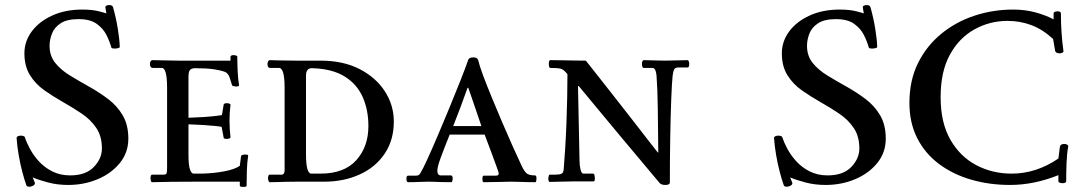

<svg xmlns="http://www.w3.org/2000/svg" viewBox="-20 -722 4315 763"><path d="M490 -171Q490 -116 456.5 -74.5Q423 -33 368.5 -10Q314 13 251 13Q208 13 170.5 3Q133 -7 110 -17L118 3Q121 10 113 15Q105 20 96 20Q88 20 85 15Q77 -7 68.5 -39.5Q60 -72 54 -107.5Q48 -143 46 -173Q46 -178 51 -180.5Q56 -183 63 -183Q68 -183 73 -181.5Q78 -180 79 -176Q85 -157 98.5 -131.5Q112 -106 134 -81.5Q156 -57 187.5 -41Q219 -25 259 -25Q321 -25 353 -58.5Q385 -92 385 -132Q385 -180 363 -213Q341 -246 305.5 -270Q270 -294 231 -316Q192 -338 156.5 -363Q121 -388 99 -423.5Q77 -459 77 -510Q77 -558 106.5 -597.5Q136 -637 188 -660.5Q240 -684 307 -684Q348 -684 375.5 -676.5Q403 -669 403 -669Q402 -672 400.5 -681Q399 -690 399 -692Q398 -697 403 -699.5Q408 -702 414 -702Q426 -702 429 -694Q441 -652 448 -609Q455 -566 456 -535Q455 -532 448.5 -530.5Q442 -529 435 -529Q426 -529 423 -532Q416 -557 403 -583Q390 -609 364 -627.5Q338 -646 292 -646Q246 -646 221 -629.5Q196 -613 186.5 -588.5Q177 -564 177 -540Q177 -500 199.5 -472Q222 -444 258 -422Q294 -400 333.5 -378Q373 -356 409 -329Q445 -302 467.5 -264Q490 -226 490 -171Z M729 -254Q761 -255 790.5 -257Q820 -259 840 -261.5Q860 -264 862 -265L869 -307Q871 -312 883 -312Q886 -312 891 -310.5Q896 -309 896 -305Q894 -289 893 -274.5Q892 -260 892 -243Q892 -228 893 -210.5Q894 -193 896 -176Q896 -173 890.5 -171.5Q885 -170 880 -170Q876 -170 872.5 -171Q869 -172 869 -174L861 -217Q859 -219 839.5 -221Q820 -223 791 -225Q762 -227 729 -228V-107Q729 -65 735 -48.5Q741 -32 749 -32H781Q828 -33 870.5 -41Q913 -49 933 -63L938 -102Q939 -105 944.5 -106.5Q950 -108 954 -108Q959 -108 963 -107Q967 -106 966 -102Q962 -76 961 -43.5Q960 -11 960 16Q960 19 955.5 20Q951 21 948 21Q944 21 938.5 20Q933 19 933 16V0H755Q694 0 661 0.5Q628 1 612 1.5Q596 2 585 2Q581 2 579.5 -4Q578 -10 578 -14Q578 -19 579.5 -23.5Q581 -28 584 -28H629Q640 -28 642 -33Q644 -38 644 -57V-372Q644 -414 638.5 -433Q633 -452 624 -452H588Q576 -452 576 -467Q576 -483 587 -483Q606 -483 633.5 -482Q661 -481 689 -481H896V-497Q896 -500 900 -501.5Q904 -503 908 -503Q912 -503 917.5 -501.5Q923 -500 923 -497Q923 -470 924.5 -438Q926 -406 930 -384Q931 -381 927 -379.5Q923 -378 919 -378Q915 -378 908.5 -379.5Q902 -381 902 -384Q898 -398 892.5 -414Q887 -430 875 -436Q856 -443 828 -447Q800 -451 753 -451Q739 -450 734 -442.5Q729 -435 729 -418Z M1254 -481Q1344 -481 1409 -447.5Q1474 -414 1509.5 -359Q1545 -304 1545 -239Q1545 -165 1508.5 -111Q1472 -57 1409 -28.5Q1346 0 1268 0H1159Q1131 0 1114.5 0.5Q1098 1 1084.5 1.5Q1071 2 1052 2Q1049 2 1047 -3.5Q1045 -9 1045 -13Q1045 -18 1046.5 -23Q1048 -28 1050 -28H1099Q1111 -28 1111 -45V-373Q1111 -452 1089 -452H1054Q1043 -452 1043 -467Q1043 -473 1045.5 -478Q1048 -483 1052 -483Q1052 -483 1084.5 -482Q1117 -481 1157 -481ZM1253 -32Q1348 -32 1396 -85.5Q1444 -139 1444 -221Q1444 -285 1421.5 -336Q1399 -387 1350.5 -417.5Q1302 -448 1223 -451Q1196 -453 1196 -422V-110Q1196 -69 1201.5 -50.5Q1207 -32 1217 -32Z M1841 -485Q1845 -494 1861 -494Q1876 -494 1880 -484Q1885 -462 1899.5 -423Q1914 -384 1934 -335.5Q1954 -287 1975.5 -236.5Q1997 -186 2017.5 -140.5Q2038 -95 2053 -63Q2065 -38 2075 -31.5Q2085 -25 2106 -25Q2112 -25 2112 -13Q2112 -8 2111 -3Q2110 2 2107 2Q2076 2 2055 1Q2034 0 2011 0Q1992 0 1965 1Q1938 2 1903 2Q1899 2 1898 -2.5Q1897 -7 1897 -11Q1897 -24 1903 -24H1951Q1962 -24 1962 -33Q1962 -36 1954 -58Q1946 -80 1933.5 -114Q1921 -148 1906 -187H1767Q1746 -135 1732 -97Q1718 -59 1718 -45Q1718 -33 1722 -29Q1726 -25 1730 -25H1771Q1779 -25 1779 -13Q1779 -8 1777.5 -3Q1776 2 1773 2Q1748 2 1733.5 1.5Q1719 1 1707.5 0.5Q1696 0 1681 0Q1663 0 1645.5 1Q1628 2 1602 2Q1598 2 1596.5 -2.5Q1595 -7 1595 -11Q1595 -24 1602 -24H1634Q1645 -24 1650 -33Q1660 -49 1678.5 -89.5Q1697 -130 1720 -184Q1743 -238 1766.5 -295Q1790 -352 1810 -402.5Q1830 -453 1841 -485ZM1893 -221Q1879 -262 1865.5 -302Q1852 -342 1841 -373H1838Q1825 -336 1810 -296Q1795 -256 1781 -221Z M2602 6Q2602 6 2580.5 -19.5Q2559 -45 2524 -87Q2489 -129 2446 -180Q2403 -231 2360 -283.5Q2317 -336 2280 -380H2277Q2279 -276 2280.5 -206Q2282 -136 2283 -84Q2283 -65 2287 -48.5Q2291 -32 2298 -32H2338Q2341 -32 2342.5 -25Q2344 -18 2344 -12Q2344 -8 2343 -4.5Q2342 -1 2338 -1H2255Q2231 -1 2205 0Q2179 1 2164 1Q2162 1 2160.5 -3Q2159 -7 2159 -11Q2159 -16 2160.5 -22Q2162 -28 2164 -28H2188Q2205 -28 2212 -32Q2219 -36 2220 -48Q2223 -84 2226 -132Q2229 -180 2231 -232Q2233 -284 2234 -334.5Q2235 -385 2235 -427L2230 -433Q2218 -447 2206.5 -449.5Q2195 -452 2167 -452Q2161 -452 2161 -468Q2161 -483 2167 -483Q2180 -483 2207.5 -482.5Q2235 -482 2264 -481.5Q2293 -481 2308 -481Q2308 -481 2326 -458.5Q2344 -436 2372.5 -399.5Q2401 -363 2435 -320Q2469 -277 2501 -235.5Q2533 -194 2558 -162Q2583 -130 2594 -116H2596Q2595 -217 2594 -293.5Q2593 -370 2589 -422Q2586 -452 2573 -452H2538Q2534 -452 2532.5 -457.5Q2531 -463 2531 -469Q2531 -474 2533 -478.5Q2535 -483 2538 -483Q2553 -483 2578 -482Q2603 -481 2621 -481Q2642 -481 2668 -482Q2694 -483 2713 -483Q2715 -483 2717 -478.5Q2719 -474 2719 -469Q2719 -454 2713 -454H2678Q2663 -454 2659 -446Q2655 -438 2653 -421Q2650 -393 2647.5 -328.5Q2645 -264 2643.5 -178Q2642 -92 2642 3Q2642 13 2624 13Q2609 13 2602 6Z M3500 -171Q3500 -116 3466.5 -74.5Q3433 -33 3378.5 -10Q3324 13 3261 13Q3218 13 3180.5 3Q3143 -7 3120 -17L3128 3Q3131 10 3123 15Q3115 20 3106 20Q3098 20 3095 15Q3087 -7 3078.5 -39.5Q3070 -72 3064 -107.5Q3058 -143 3056 -173Q3056 -178 3061 -180.5Q3066 -183 3073 -183Q3078 -183 3083 -181.5Q3088 -180 3089 -176Q3095 -157 3108.5 -131.5Q3122 -106 3144 -81.5Q3166 -57 3197.5 -41Q3229 -25 3269 -25Q3331 -25 3363 -58.5Q3395 -92 3395 -132Q3395 -180 3373 -213Q3351 -246 3315.5 -270Q3280 -294 3241 -316Q3202 -338 3166.5 -363Q3131 -388 3109 -423.5Q3087 -459 3087 -510Q3087 -558 3116.5 -597.5Q3146 -637 3198 -660.5Q3250 -684 3317 -684Q3358 -684 3385.5 -676.5Q3413 -669 3413 -669Q3412 -672 3410.5 -681Q3409 -690 3409 -692Q3408 -697 3413 -699.5Q3418 -702 3424 -702Q3436 -702 3439 -694Q3451 -652 3458 -609Q3465 -566 3466 -535Q3465 -532 3458.5 -530.5Q3452 -529 3445 -529Q3436 -529 3433 -532Q3426 -557 3413 -583Q3400 -609 3374 -627.5Q3348 -646 3302 -646Q3256 -646 3231 -629.5Q3206 -613 3196.5 -588.5Q3187 -564 3187 -540Q3187 -500 3209.5 -472Q3232 -444 3268 -422Q3304 -400 3343.5 -378Q3383 -356 3419 -329Q3455 -302 3477.5 -264Q3500 -226 3500 -171Z M3594 -313Q3594 -403 3628.5 -472Q3663 -541 3721.5 -588.5Q3780 -636 3853.5 -660Q3927 -684 4006 -684Q4053 -684 4094 -673Q4135 -662 4167 -645V-668Q4167 -673 4172 -675Q4177 -677 4183 -677Q4196 -677 4196 -668Q4196 -631 4198.5 -593Q4201 -555 4206 -520Q4207 -515 4202 -512.5Q4197 -510 4190 -510Q4184 -510 4179 -512.5Q4174 -515 4173 -520L4165 -567Q4124 -605 4079 -622Q4034 -639 3984 -639Q3913 -639 3852 -605Q3791 -571 3754.5 -504Q3718 -437 3718 -336Q3718 -234 3757 -166.5Q3796 -99 3860 -65.5Q3924 -32 4000 -32Q4098 -32 4186 -92L4192 -139Q4194 -150 4210 -150Q4216 -150 4221 -147Q4226 -144 4225 -139Q4220 -113 4218.5 -76.5Q4217 -40 4217 -2Q4217 6 4202 6Q4196 6 4191 4Q4186 2 4186 -2V-26Q4089 13 3994 13Q3912 13 3839.5 -8Q3767 -29 3711.5 -70.5Q3656 -112 3625 -173Q3594 -234 3594 -313Z"/></svg>

Font: Sedan SC
Style: Regular
Weight: 400
Designer: Sebastian Salazar
Foundry: Sebastian Salazar
Version: Version 1.100; ttfautohint (v1.8.4.7-5d5b)